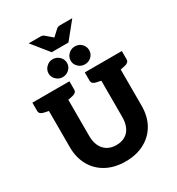

<svg xmlns="http://www.w3.org/2000/svg" viewBox="-257 -1287 1333 1450"><g transform="rotate(-30 409.0 -561.5)"><path d="M409 8Q314 8 243.5 -30Q173 -68 134.5 -137Q96 -206 96 -297V-729H265V-298Q265 -247 282 -210.5Q299 -174 331.5 -154Q364 -134 409 -134Q456 -134 488 -153.5Q520 -173 536.5 -209.5Q553 -246 553 -297V-729H722V-297Q722 -204 683 -135.5Q644 -67 573.5 -29.5Q503 8 409 8ZM116 -729 102 -611 58 -620Q40 -624 29.5 -632.5Q19 -641 19 -658V-729ZM342 -729V-658Q342 -641 331.5 -632.5Q321 -624 303 -620L259 -611L245 -729ZM573 -729 559 -611 515 -620Q497 -624 486.5 -632.5Q476 -641 476 -658V-729ZM799 -729V-658Q799 -641 788.5 -632.5Q778 -624 760 -620L716 -611L702 -729ZM396 -858Q396 -826 372 -803.5Q348 -781 314 -781Q283 -781 259 -804Q235 -827 235 -858Q235 -890 259 -913.5Q283 -937 314 -937Q348 -937 372 -914Q396 -891 396 -858ZM589 -858Q589 -826 566 -803.5Q543 -781 508 -781Q476 -781 452 -803.5Q428 -826 428 -858Q428 -891 452 -914Q476 -937 508 -937Q543 -937 566 -914Q589 -891 589 -858ZM599 -1131 482 -986H336L219 -1131H322Q340 -1131 352 -1121L409 -1072L462 -1121Q466 -1125 474.5 -1128Q483 -1131 492 -1131Z"/></g></svg>

Font: Aleo Black
Style: Regular
Weight: 900
Designer: Alessio Laiso
Foundry: Alessio Laiso
Version: Version 2.001;gftools[0.9.29]